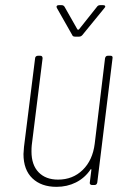

<svg xmlns="http://www.w3.org/2000/svg" viewBox="-20 -717 498 744"><path d="M398 -501H408Q418 -501 416 -491L357 -10Q355 0 346 0H337Q332 0 329.5 -3Q327 -6 328 -10L334 -58Q335 -61 333 -61.5Q331 -62 330 -59Q308 -27 274 -10Q240 7 199 7Q140 7 105.5 -26Q71 -59 71 -120Q71 -128 73 -148L116 -491Q116 -495 119 -498Q122 -501 127 -501H136Q145 -501 145 -491L103 -154Q102 -145 102 -130Q102 -78 129.5 -49.5Q157 -21 205 -21Q262 -21 300.5 -58.5Q339 -96 347 -160L387 -491Q389 -501 398 -501ZM199 -690Q199 -697 208 -697H219Q226 -697 230 -691L280 -603Q281 -602 283 -602Q285 -602 286 -603L356 -691Q360 -697 368 -697H380Q386 -697 387.5 -693.5Q389 -690 384 -685L299 -581Q294 -575 286 -575H271Q262 -575 260 -581L201 -685Z"/></svg>

Font: Barlow Semi Condensed Thin
Style: Italic
Weight: 250
Width: 4
Italic angle: -7°
Designer: Jeremy Tribby
Foundry: Tribby Type
Version: Version 1.408